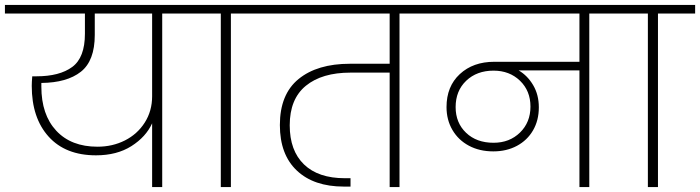

<svg xmlns="http://www.w3.org/2000/svg" viewBox="-52 -760 2844 780"><path d="M758 -705H607V0H566V-259Q541 -204 482 -166.5Q423 -129 338 -129Q214 -129 145.5 -205Q77 -281 77 -411Q77 -426 79 -450H96Q190 -450 241.5 -488Q293 -526 293 -623V-705H-32V-740H758ZM566 -705H333V-618Q333 -513 276.5 -468.5Q220 -424 116 -423V-408Q116 -294 176.5 -229Q237 -164 344 -164Q405 -164 455.5 -189.5Q506 -215 536 -262Q566 -309 566 -369Z M845 0V-705H694V-740H1037V-705H886V0Z M1723 -705H1571V0H1531V-465H1372Q1256 -465 1190.5 -411.5Q1125 -358 1125 -251Q1125 -148 1183 -92Q1241 -36 1349 -36H1372V-2H1345Q1223 -2 1154 -67Q1085 -132 1085 -252Q1085 -377 1161 -439Q1237 -501 1370 -501H1531V-705H973V-740H1723Z M2493 -705H2342V0H2302V-474H2055Q2091 -453 2114 -414Q2137 -375 2137 -324Q2137 -271 2113.5 -230.5Q2090 -190 2048 -167.5Q2006 -145 1952 -145Q1896 -145 1853 -168Q1810 -191 1786 -232Q1762 -273 1762 -325Q1762 -409 1816 -459Q1870 -509 1956 -509H2302V-705H1659V-740H2493ZM2103 -327Q2103 -391 2060.5 -432Q2018 -473 1953 -473Q1885 -473 1842 -432Q1799 -391 1799 -325Q1799 -261 1841.5 -220.5Q1884 -180 1953 -180Q2018 -180 2060.5 -221.5Q2103 -263 2103 -327Z M2580 0V-705H2429V-740H2772V-705H2621V0Z"/></svg>

Font: Fz Poppins ExtLt
Style: Regular
Weight: 200
Designer: Ninad Kale (Devanagari), Jonny Pinhorn (Latin)
Foundry: Indian Type Foundry
Version: Vit hóa bi Vntype.Com & FontZin.Com